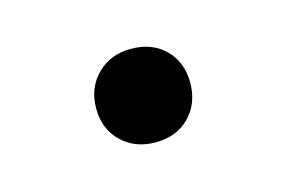

<svg xmlns="http://www.w3.org/2000/svg" viewBox="-35 -429 365 244"><g transform="rotate(-15 147.0 -307.5)"><path d="M147 -246Q120 -246 102.5 -263Q85 -280 85 -307Q85 -334 102.5 -351.5Q120 -369 147 -369Q175 -369 192 -352Q209 -335 209 -308Q209 -281 192 -263.5Q175 -246 147 -246Z"/></g></svg>

Font: Literata 18pt Light
Style: Regular
Weight: 300
Designer: Latin by Veronika Burian and Jose Scaglione. Greek by Irene Vlachou. Cyrillic by Vera Evstafieva.
Foundry: TypeTogether
Version: Version 3.103;gftools[0.9.29]